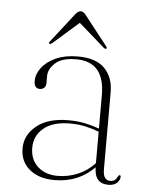

<svg xmlns="http://www.w3.org/2000/svg" viewBox="-48 -662 547 710"><g transform="rotate(5 225.0 -307.0)"><path d="M53 -98Q53 -147.5 95.5 -181.8Q138 -216 213 -216Q247.5 -216 275.8 -210Q304 -204 328 -195V-319Q328 -443 222.5 -443Q169 -443 144.5 -420.2Q120 -397.5 120 -371.5V-346Q120 -333.5 113.2 -327.8Q106.5 -322 97.5 -322Q76 -322 76 -349.5Q76 -376 94.5 -400Q113 -424 147 -439Q181 -454 227.5 -454Q294.5 -454 327 -421Q359.5 -388 359.5 -333V-47.5Q359.5 -24.5 366.8 -15.2Q374 -6 385.5 -6Q398.5 -6 404.5 -12Q410.5 -18 413.5 -25Q416 -30 419.5 -30Q423.5 -30 423.5 -24Q423.5 -12.5 412.5 -1.8Q401.5 9 381 9Q328.5 9 328.5 -51.5Q269 9 180 9Q123 9 88 -19.8Q53 -48.5 53 -98ZM88.5 -103Q88.5 -59 117 -33.2Q145.5 -7.5 191 -7.5Q228.5 -7.5 264.2 -22Q300 -36.5 328 -66.5V-183.5Q304.5 -192.5 278 -198.5Q251.5 -204.5 220.5 -204.5Q157 -204.5 122.8 -176.2Q88.5 -148 88.5 -103ZM329 -491.5Q326 -489.5 320 -494L223.5 -578.5L127.5 -494Q121 -490 118 -491.5Q114.5 -494.5 119.5 -500.5L204.5 -609.5Q214.5 -621.5 224 -621.5Q233 -621.5 242.5 -609.5L328 -500.5Q332.5 -494.5 329 -491.5Z"/></g></svg>

Font: Fraunces 72pt Thin
Style: Regular
Weight: 100
Version: Version 1.000;[b76b70a41]